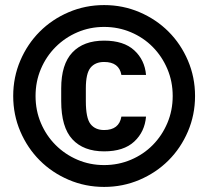

<svg xmlns="http://www.w3.org/2000/svg" viewBox="-20 -728 820 756"><path d="M390 8Q316 8 250.5 -20Q185 -48 136.5 -96.5Q88 -145 60 -210.5Q32 -276 32 -350Q32 -424 60 -489.5Q88 -555 136.5 -603.5Q185 -652 250.5 -680Q316 -708 390 -708Q464 -708 529.5 -680Q595 -652 643.5 -603.5Q692 -555 720 -489.5Q748 -424 748 -350Q748 -276 720 -210.5Q692 -145 643.5 -96.5Q595 -48 529.5 -20Q464 8 390 8ZM390 -78Q446 -78 495.5 -99Q545 -120 581.5 -157Q618 -194 639 -243.5Q660 -293 660 -350Q660 -407 639 -456.5Q618 -506 581.5 -543Q545 -580 495.5 -601Q446 -622 390 -622Q334 -622 285 -601Q236 -580 199 -543Q162 -506 141 -456.5Q120 -407 120 -350Q120 -293 141 -243.5Q162 -194 199 -157Q236 -120 285 -99Q334 -78 390 -78ZM390 -132Q309 -132 265 -179.5Q221 -227 221 -330V-380Q221 -475 265 -521.5Q309 -568 390 -568Q467 -568 508.5 -530Q550 -492 555 -433H458Q449 -484 390 -484Q355 -484 336.5 -461.5Q318 -439 318 -380V-330Q318 -263 336.5 -239.5Q355 -216 390 -216Q449 -216 458 -269H555Q550 -209 508.5 -170.5Q467 -132 390 -132Z"/></svg>

Font: Golos UI Medium
Style: Regular
Weight: 500
Designer: A.Korolkova, Vitaly Kuzmin
Foundry: ParaType Ltd
Version: Version 2.000